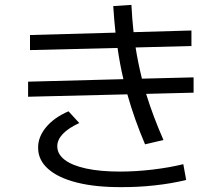

<svg xmlns="http://www.w3.org/2000/svg" viewBox="-20 -769 904 784"><path d="M135.7 -165Q134.8 -209 167.7 -249Q200.7 -289.1 259.8 -314.5L303.7 -266.6Q259.3 -246.1 236.6 -222.2Q213.9 -198.2 213.9 -171.9Q213.9 -139.6 244.1 -116.5Q274.4 -93.3 332 -80.8Q389.6 -68.4 469.7 -68.4Q533.2 -68.4 602.1 -76.4Q670.9 -84.5 728.5 -98.6L740.2 -34.2Q680.7 -19.5 611.3 -12Q542 -4.4 474.6 -4.9Q371.1 -4.4 294.7 -23.4Q218.3 -42.5 177 -78.9Q135.7 -115.2 135.7 -165ZM94.7 -435.5 483.9 -445.8Q469.7 -505.4 460 -573.2L102.5 -564.5V-626L451.7 -635.7Q446.3 -683.1 442.4 -744.1L516.6 -749Q519.5 -691.4 525.4 -637.7L761.7 -644.5V-581.1L533.7 -575.2Q543.5 -512.7 559.6 -447.8L770.5 -453.1V-390.6L576.7 -385.7Q605.5 -292.5 647.5 -197.3L572.3 -179.7Q528.3 -283.2 500 -383.8L94.7 -374Z"/></svg>

Font: Pretendard GOV
Style: Regular
Weight: 400
Designer: Base glyphs from Inter by Rasmus Andersson; Hangeul glyphs from Noto Sans CJK(Source Han Sans) by Jang Soo-young and Kan
Foundry: Kil Hyung-jin
Version: Version 1.309